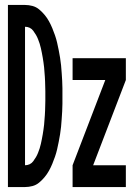

<svg xmlns="http://www.w3.org/2000/svg" viewBox="-20 -755 540 775"><path d="M12 0V-735H81Q96 -735 111 -731Q126 -727 138 -717Q150 -707 160 -695Q170 -683 177.5 -669.5Q185 -656 191 -641.5Q197 -627 202 -612.5Q207 -598 210.5 -583Q214 -568 217 -552.5Q220 -537 222.5 -522Q225 -507 226.5 -491.5Q228 -476 229 -460.5Q230 -445 231 -429.5Q232 -414 232 -398.5Q232 -383 232 -368Q232 -352 232 -336.5Q232 -321 231 -305.5Q230 -290 229 -274.5Q228 -259 226.5 -243.5Q225 -228 222.5 -213Q220 -198 217 -182.5Q214 -167 210.5 -152Q207 -137 202 -122.5Q197 -108 191 -93.5Q185 -79 177.5 -65.5Q170 -52 160 -40Q150 -28 138 -18Q126 -8 111 -4Q96 0 81 0ZM81 -88Q91 -88 99.5 -92Q108 -96 114 -104Q120 -112 125 -120.5Q130 -129 133.5 -138Q137 -147 140 -156Q143 -165 145 -174.5Q147 -184 149 -193.5Q151 -203 152.5 -212.5Q154 -222 155.5 -232Q157 -242 158 -251.5Q159 -261 159.5 -270.5Q160 -280 161 -289.5Q162 -299 162 -309Q162 -319 162.5 -328.5Q163 -338 163 -348Q163 -358 163 -367Q163 -377 163 -387Q163 -397 162.5 -406.5Q162 -416 162 -426Q162 -436 161 -445.5Q160 -455 159.5 -464.5Q159 -474 158 -483.5Q157 -493 155.5 -503Q154 -513 152.5 -522.5Q151 -532 149 -541.5Q147 -551 145 -560.5Q143 -570 140 -579Q137 -588 133.5 -597Q130 -606 125 -614.5Q120 -623 114 -631Q108 -639 99.5 -643Q91 -647 81 -647ZM273 0V-88L405 -432H273V-520H488V-432L356 -88H488V0Z"/></svg>

Font: Iosevka SS04 Semibold
Style: Regular
Weight: 600
Monospace: yes
Designer: Belleve Invis
Foundry: Belleve Invis
Version: Version 19.0.0; ttfautohint (v1.8.4)